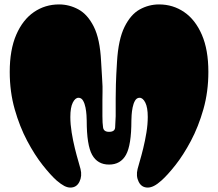

<svg xmlns="http://www.w3.org/2000/svg" viewBox="-20 -834 986 868"><path d="M298 14Q285 14 270.5 6.5Q256 -1 236 -18Q209 -42 173 -87.5Q137 -133 103 -197Q69 -261 46.5 -340Q24 -419 24 -509Q24 -609 53.5 -677Q83 -745 133.5 -779.5Q184 -814 247 -814Q293 -814 334.5 -791.5Q376 -769 404 -713.5Q432 -658 437 -557Q440 -507 441.5 -481.5Q443 -456 443.5 -443.5Q444 -431 443.5 -418.5Q443 -406 443 -382Q443 -358 443 -309Q443 -277 446 -257.5Q449 -238 473 -238Q499 -238 500.5 -257.5Q502 -277 503 -309Q503 -329 503 -346.5Q503 -364 503 -388.5Q503 -413 504 -452.5Q505 -492 509 -555Q515 -656 543 -712.5Q571 -769 612 -791.5Q653 -814 699 -814Q762 -814 812.5 -779.5Q863 -745 892.5 -677Q922 -609 922 -509Q922 -419 899.5 -340Q877 -261 843 -197Q809 -133 773 -87.5Q737 -42 710 -18Q691 -1 676 6.5Q661 14 648 14Q620 14 607 -12Q594 -38 602 -70Q604 -79 611.5 -104Q619 -129 627.5 -163.5Q636 -198 642 -235Q648 -272 648 -305Q648 -348 637 -370Q626 -392 611 -392Q598 -392 590.5 -379Q583 -366 579.5 -348Q576 -330 575 -313.5Q574 -297 574 -289Q574 -178 549.5 -134Q525 -90 473 -90Q421 -90 396.5 -134Q372 -178 372 -289Q372 -297 371 -313.5Q370 -330 366.5 -348Q363 -366 355.5 -379Q348 -392 335 -392Q320 -392 309 -370Q298 -348 298 -305Q298 -272 304 -235Q310 -198 318.5 -163.5Q327 -129 334.5 -104Q342 -79 344 -70Q352 -38 339 -12Q326 14 298 14Z"/></svg>

Font: Matemasie
Style: Regular
Weight: 400
Designer: Adam Yeo
Version: Version 1.001; ttfautohint (v1.8.4.7-5d5b)